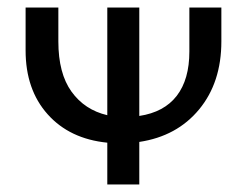

<svg xmlns="http://www.w3.org/2000/svg" viewBox="-20 -490 656 510"><path d="M568 -470V-380Q568 -271 509 -199.5Q450 -128 350 -113V0H265V-111Q165 -121 106.5 -186.5Q48 -252 48 -356V-470H135V-380Q135 -295 170 -246.5Q205 -198 265 -184V-470H350V-182Q416 -192 449.5 -235.5Q483 -279 483 -353V-470Z"/></svg>

Font: Ysabeau SC Semibold
Style: Regular
Weight: 600
Designer: Christian Thalmann (Catharsis Fonts)
Version: Version 0.003